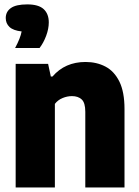

<svg xmlns="http://www.w3.org/2000/svg" viewBox="-20 -832 619 852"><path d="M49.5 0V-548.5H193.5L205.5 -492.5H213Q268.5 -557 359.5 -557Q409 -557 448 -536.5Q487 -516 509.8 -470Q532.5 -424 532.5 -348V0H358.5V-336Q358.5 -376 342.5 -390.8Q326.5 -405.5 299.5 -405.5Q278.5 -405.5 257.8 -397Q237 -388.5 223.5 -371V0ZM47 -619Q70.5 -662.5 76 -692.5Q39 -696.5 22.2 -712.2Q5.5 -728 5.5 -752Q5.5 -780 28.2 -796.2Q51 -812.5 101 -812.5Q151 -812.5 173.8 -791.5Q196.5 -770.5 196.5 -732.5Q196.5 -704.5 184.8 -673Q173 -641.5 155.5 -619Z"/></svg>

Font: Encode Sans Semi Condensed ExtraBold
Style: Regular
Weight: 800
Width: 4
Designer: Multiple Designers
Foundry: Impallari Type
Version: Version 3.000; ttfautohint (v1.8.3) -l 8 -r 50 -G 200 -x 14 